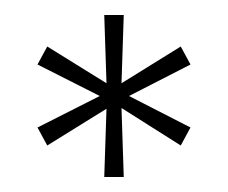

<svg xmlns="http://www.w3.org/2000/svg" viewBox="-20 -824 304 256"><path d="M30 -654 113 -696 30 -738 43 -762 122 -713 119 -804H145L142 -713L221 -762L234 -738L152 -696L234 -654L221 -630L142 -680L145 -588H119L122 -679L43 -630Z"/></svg>

Font: Big Shoulders Stencil Text Thin Thin
Style: Regular
Weight: 250
Version: Version 2.001